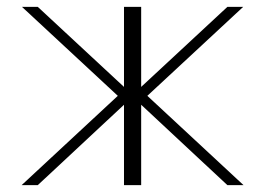

<svg xmlns="http://www.w3.org/2000/svg" viewBox="-20 -539 772 559"><path d="M90 0 341 -234V0H391V-234L642 0H689L409 -260L688 -519H642L391 -286V-519H341V-286L90 -519H44L323 -260L43 0Z"/></svg>

Font: Chess Sans ExtraLight
Style: Regular
Weight: 275
Designer: Wolf Bōese
Foundry: Wolf Bōese
Version: Version 7.223;Glyphs 3.3 (3306)